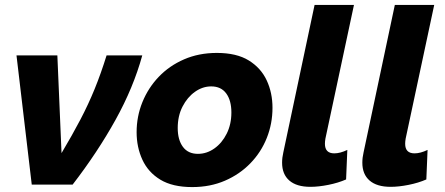

<svg xmlns="http://www.w3.org/2000/svg" viewBox="-20 -750 1807 780"><path d="M47 -525H213L230 -128Q274 -202 306.5 -264Q339 -326 364.5 -388.5Q390 -451 413 -525H558Q522 -394 449 -262.5Q376 -131 275 0H109Z M761 10Q681 10 631.5 -20Q582 -50 558.5 -101Q535 -152 535 -213Q535 -277 558.5 -335Q582 -393 625 -438Q668 -483 728 -509Q788 -535 861 -535Q941 -535 990.5 -504.5Q1040 -474 1063.5 -423.5Q1087 -373 1087 -312Q1087 -248 1064 -190Q1041 -132 997.5 -87Q954 -42 894 -16Q834 10 761 10ZM784 -125Q820 -125 851 -147Q882 -169 901 -207Q920 -245 920 -293Q920 -342 899 -370.5Q878 -399 838 -399Q803 -399 772 -377Q741 -355 721.5 -317Q702 -279 702 -230Q702 -182 723 -153.5Q744 -125 784 -125Z M1241 9Q1185 9 1155.5 -16.5Q1126 -42 1126 -89Q1126 -110 1131 -131L1258 -730H1418L1302 -187Q1300 -175 1300 -166Q1300 -127 1338 -127Q1362 -127 1391 -141L1386 -21Q1354 -7 1314 1Q1274 9 1241 9Z M1567 9Q1511 9 1481.5 -16.5Q1452 -42 1452 -89Q1452 -110 1457 -131L1584 -730H1744L1628 -187Q1626 -175 1626 -166Q1626 -127 1664 -127Q1688 -127 1717 -141L1712 -21Q1680 -7 1640 1Q1600 9 1567 9Z"/></svg>

Font: Raleway ExtraBold
Style: Italic
Weight: 800
Italic angle: -12°
Designer: Matt McInerney, Pablo Impallari, Rodrigo Fuenzalida
Foundry: Matt McInerney, Pablo Impallari, Rodrigo Fuenzalida
Version: Version 4.026